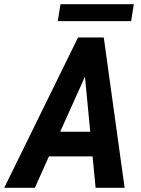

<svg xmlns="http://www.w3.org/2000/svg" viewBox="-60 -888 667 908"><path d="M377.9 -148.4H171.4L105 0H-40L309.1 -710.9H430.7L529.3 0H392.1ZM224.6 -265.1H366.7L341.8 -525.4ZM560.1 -788.1H213.4L226.1 -868.2H572.8Z"/></svg>

Font: Roboto Mono
Style: Bold Italic
Weight: 700
Designer: Google
Version: Version 2.000985; 2015; ttfautohint (v1.3)